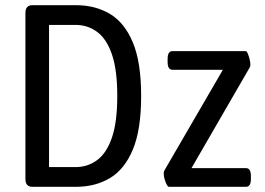

<svg xmlns="http://www.w3.org/2000/svg" viewBox="-20 -720 1022 740"><path d="M105 0Q78 0 78 -30V-670Q78 -700 105 -700H273Q347 -700 403.5 -666.5Q460 -633 492 -556.5Q524 -480 524 -350Q524 -220 492 -143.5Q460 -67 403.5 -33.5Q347 0 273 0ZM169 -76H271Q318 -76 354.5 -103Q391 -130 411.5 -190Q432 -250 432 -350Q432 -450 411.5 -510Q391 -570 354.5 -597Q318 -624 271 -624H169ZM631 0Q627 0 622.5 -8.5Q618 -17 614.5 -29Q611 -41 611 -51Q611 -56 613 -62L839 -451H645Q626 -451 626 -481V-493Q626 -523 645 -523H927Q931 -523 935 -513.5Q939 -504 942 -492Q945 -480 945 -471Q945 -465 943 -461L718 -72H928Q947 -72 947 -42V-30Q947 0 928 0Z"/></svg>

Font: Asap Condensed VF Beta
Style: Regular
Weight: 400
Designer: Pablo Cosgaya
Foundry: Omnibus-Type
Version: Version 1.008